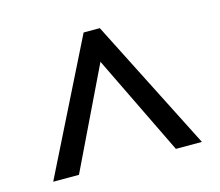

<svg xmlns="http://www.w3.org/2000/svg" viewBox="-73 -863 735 641"><g transform="rotate(-15 294.0 -542.5)"><path d="M37 -315H126L293 -661L461 -315H551L320 -770H264Z"/></g></svg>

Font: Noto Sans Tamil UI Medium
Style: Regular
Weight: 500
Designer: Jelle Bosma - Monotype Design Team
Foundry: Monotype Imaging Inc.
Version: Version 2.004